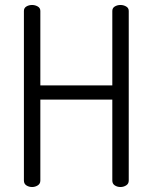

<svg xmlns="http://www.w3.org/2000/svg" viewBox="-20 -751 613 771"><path d="M109 0Q96 0 86 -6.5Q76 -13 76 -26V-707Q76 -719 86 -725Q96 -731 109 -731Q121 -731 131.5 -725Q142 -719 142 -707V-408H431V-707Q431 -719 441 -725Q451 -731 464 -731Q476 -731 486.5 -725Q497 -719 497 -707V-26Q497 -13 486.5 -6.5Q476 0 464 0Q451 0 441 -6.5Q431 -13 431 -26V-351H142V-26Q142 -13 131.5 -6.5Q121 0 109 0Z"/></svg>

Font: Dosis ExtraLight
Style: Regular
Weight: 400
Version: Version 3.001; ttfautohint (v1.8.2)